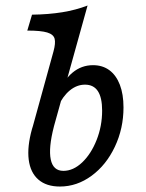

<svg xmlns="http://www.w3.org/2000/svg" viewBox="-20 -661 525 692"><path d="M78.4 -550.8 95.4 -608.1Q155.2 -608.9 204.6 -616.9Q254.1 -625 295.6 -641.1L174.7 -206.7H98.6L172.8 -475.8Q180.9 -505.6 176.9 -521.3Q172.8 -537 150.2 -543.9Q127.6 -550.8 78.4 -550.8ZM95.3 -196 98.6 -206.7H174.7L173.9 -203.5Q154.5 -127.6 162.9 -86.4Q171.4 -45.2 208.5 -45.2Q244.2 -45.2 276.4 -75.8Q308.5 -106.5 328.3 -156.6Q348.1 -206.7 348.1 -262.4Q348.1 -309.2 332.7 -332.6Q317.3 -355.9 286.4 -355.9Q257 -355.9 231.5 -335Q206 -314 188.4 -275.3L190.9 -322.1Q208.8 -372.1 241.2 -399.1Q273.5 -426.1 315.3 -426.1Q349.6 -426.1 374.2 -408Q398.8 -389.8 412 -355.5Q425.1 -321.3 425.1 -273.7Q425.1 -197.8 393.9 -132Q362.8 -66.2 310.1 -27.5Q257.3 11.3 195.9 11.3Q147.2 11.3 118.4 -13.7Q89.5 -38.7 83.5 -85.5Q77.6 -132.3 95.3 -196Z"/></svg>

Font: Playfair Micro SmCond SmLight
Style: Italic
Weight: 360
Width: 4
Italic angle: -15.6°
Designer: Claus Eggers Sørensen
Foundry: Claus Eggers Sørensen
Version: Version 2.203;Glyphs 3.3 (3326)